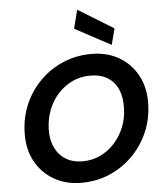

<svg xmlns="http://www.w3.org/2000/svg" viewBox="-63 -1024 924 1090"><g transform="rotate(-5 399.0 -478.5)"><path d="M357 12Q267 12 199 -28.5Q131 -69 94 -139Q57 -209 60 -300Q62 -386 94.5 -461Q127 -536 184 -592.5Q241 -649 315.5 -680.5Q390 -712 476 -712Q566 -712 634 -672Q702 -632 739 -561.5Q776 -491 773 -401Q771 -314 738 -239Q705 -164 648 -107.5Q591 -51 517 -19.5Q443 12 357 12ZM374 -109Q428 -109 474 -130.5Q520 -152 555.5 -190.5Q591 -229 612 -280Q633 -331 634 -391Q636 -452 616.5 -496.5Q597 -541 557 -565.5Q517 -590 459 -590Q405 -590 359 -569Q313 -548 277 -509.5Q241 -471 220.5 -420Q200 -369 198 -309Q196 -249 217 -204Q238 -159 278 -134Q318 -109 374 -109ZM596 -753 391 -863 418 -969 620 -845Z"/></g></svg>

Font: DM Sans 18pt
Style: Bold Italic
Weight: 700
Italic angle: -10°
Designer: Colophon Foundry, Jonny Pinhorn
Foundry: Colophon Foundry
Version: Version 4.004;gftools[0.9.30]